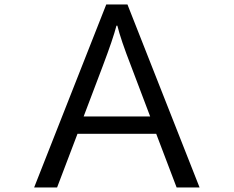

<svg xmlns="http://www.w3.org/2000/svg" viewBox="-20 -809 1040 854"><path d="M452.6 -789.1H546.9L867.7 24.9H765.6L674.8 -213.9H324.7L233.9 24.9H131.8ZM647.9 -291 563 -515.1Q516.6 -634.3 502 -694.8H498Q483.4 -637.7 437 -515.1L352.1 -291Z"/></svg>

Font: FORM UDPGothic
Style: Regular
Weight: 400
Foundry: Pronama LLC
Version: Version 1.05101